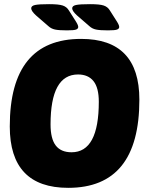

<svg xmlns="http://www.w3.org/2000/svg" viewBox="-20 -895 698 923"><path d="M308 8Q27 8 27 -287Q27 -708 370 -708Q650 -708 650 -416Q650 8 308 8ZM324 -163Q455 -163 455 -406Q455 -473 429.5 -505Q404 -537 355 -537Q223 -537 223 -297Q223 -228 248 -195.5Q273 -163 324 -163ZM302 -749Q263 -749 244.5 -753Q226 -757 213 -769L153 -821Q130 -842 130 -855Q130 -867 148.5 -871Q167 -875 216 -875Q262 -875 281.5 -868.5Q301 -862 311 -845L346 -790Q352 -780 354 -774.5Q356 -769 356 -765Q356 -757 346 -753Q336 -749 302 -749ZM499 -749Q460 -749 441.5 -753Q423 -757 410 -769L350 -821Q327 -842 327 -855Q327 -867 345.5 -871Q364 -875 413 -875Q459 -875 478.5 -868.5Q498 -862 508 -845L543 -790Q549 -780 551 -774.5Q553 -769 553 -765Q553 -757 543 -753Q533 -749 499 -749Z"/></svg>

Font: Asap Semi Condensed Semi Condensed Black
Style: Italic
Weight: 900
Width: 4
Italic angle: -6°
Designer: Pablo Cosgaya
Foundry: Omnibus-Type
Version: Version 3.001; ttfautohint (v1.8.4.7-5d5b)